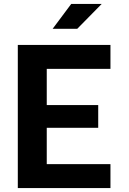

<svg xmlns="http://www.w3.org/2000/svg" viewBox="-20 -959 660 979"><path d="M70.8 0V-730H218.4V0ZM543.2 0H145V-122.1H543.2ZM480.8 -307.4H157.5V-423.2H480.8ZM145 -607.9V-730H543.2V-607.9ZM373.8 -812.1 498.6 -939H343.2L248.4 -812.1Z"/></svg>

Font: Monaspace Neon Var ExtraLight
Style: Regular
Weight: 200
Designer: Riley Cran and the Lettermatic Team
Version: Version 1.200 (Monaspace Neon Var)